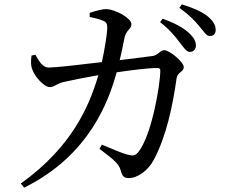

<svg xmlns="http://www.w3.org/2000/svg" viewBox="-20 -810 1040 884"><path d="M531 -533C541 -572 548 -612 553 -635C561 -674 585 -674 585 -699C585 -726 512 -767 469 -768C447 -768 415 -758 393 -751V-732C412 -728 438 -722 456 -714C471 -707 474 -699 474 -680C473 -651 461 -578 449 -524C341 -511 235 -499 205 -499C175 -499 159 -530 143 -558L125 -554C122 -531 121 -507 130 -487C139 -460 182 -409 209 -409C230 -409 240 -424 271 -432C300 -439 376 -454 433 -464C390 -319 311 -134 76 35L91 54C397 -97 483 -354 517 -477C579 -486 659 -497 706 -497C714 -497 718 -493 718 -485C718 -421 679 -188 617 -110C603 -93 593 -91 567 -98C546 -103 496 -124 449 -144L438 -125C496 -79 526 -61 536 -25C542 0 551 10 572 10C614 10 663 -25 689 -76C747 -186 775 -323 793 -449C798 -480 826 -478 826 -501C826 -525 760 -579 736 -579C717 -579 708 -555 681 -552ZM717 -708C761 -674 787 -642 807 -615C826 -591 838 -571 854 -571C870 -571 882 -582 882 -600C882 -620 873 -637 849 -659C822 -684 781 -705 729 -724ZM806 -774C853 -740 876 -715 897 -690C918 -666 929 -644 946 -644C963 -644 973 -654 973 -673C973 -694 962 -713 936 -735C911 -755 870 -774 817 -790Z"/></svg>

Font: Noto Serif CJK JP Medium
Style: Regular
Weight: 500
Designer: Ryoko NISHIZUKA 西塚涼子 (kana & ideographs); Frank Grießhammer (Latin, Greek & Cyrillic); Wenlong ZHANG 张文龙 (bopomofo); San
Foundry: Adobe Systems Incorporated
Version: Version 1.000;PS 1;hotconv 16.6.53;makeotf.lib2.5.65590